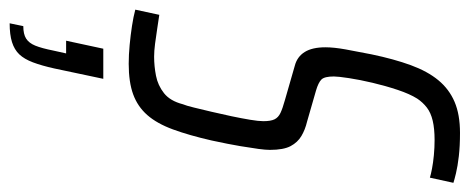

<svg xmlns="http://www.w3.org/2000/svg" viewBox="-334 -422 997 408"><g transform="rotate(90 165.0 -217.5)"><path d="M96 8Q77 8 56 6Q35 4 15.5 1Q-4 -2 -19 -6L-8 -57Q6 -55 22 -52.5Q38 -50 53.5 -48Q69 -46 81 -46Q101 -46 121.5 -50Q142 -54 158.5 -67Q175 -80 182 -107Q185 -114 189 -130.5Q193 -147 198 -168Q203 -189 207.5 -210.5Q212 -232 215 -250Q218 -268 218 -278Q218 -294 214 -302Q210 -310 200.5 -314.5Q191 -319 173 -324L100 -345Q81 -350 71 -366Q61 -382 61 -410Q61 -428 65.5 -453Q70 -478 76 -508Q86 -556 99 -591.5Q112 -627 131 -650Q150 -673 177 -684.5Q204 -696 243 -696Q271 -696 292.5 -693.5Q314 -691 328.5 -687.5Q343 -684 349 -682L338 -632Q332 -634 319 -636.5Q306 -639 290 -640.5Q274 -642 258 -642Q234 -642 217 -638Q200 -634 189 -625.5Q178 -617 170 -605Q160 -589 151.5 -563.5Q143 -538 136.5 -510.5Q130 -483 126.5 -460Q123 -437 123 -428Q123 -408 129.5 -401.5Q136 -395 153 -390L219 -371Q236 -367 249.5 -359Q263 -351 271 -336Q279 -321 279 -292Q279 -283 277 -268Q275 -253 271 -229Q267 -205 259 -168Q248 -120 235.5 -86Q223 -52 205 -31.5Q187 -11 161 -1.5Q135 8 96 8ZM10 261 16 232Q33 232 42.5 226Q52 220 57.5 206.5Q63 193 68 168L74 141H47L64 62H128L106 166Q100 193 93 211.5Q86 230 76 240.5Q66 251 50 256Q34 261 10 261Z"/></g></svg>

Font: Saira UltraCondensed
Style: Italic
Weight: 400
Width: 1
Italic angle: -12°
Designer: Hector Gatti with collaboration of the Omnibus-Type team
Foundry: Omnibus-Type
Version: Version 1.101